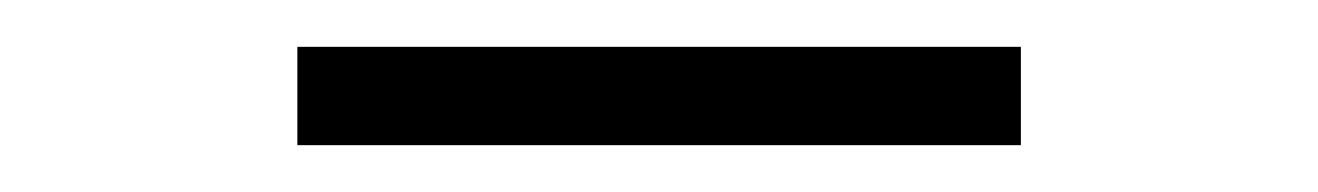

<svg xmlns="http://www.w3.org/2000/svg" viewBox="-20 -662 563 82"><path d="M416 -642V-600H107V-642Z"/></svg>

Font: Elaine Sans Light
Style: Regular
Weight: 300
Designer: Wei Huang
Foundry: Wei Huang
Version: Version 2.001;December 24, 2019;FontCreator 12.0.0.2547 64-b